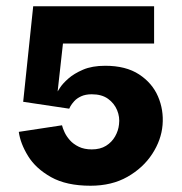

<svg xmlns="http://www.w3.org/2000/svg" viewBox="-20 -583 580 613"><path d="M269 10Q192 10 143 -17.5Q94 -45 69.5 -85Q45 -125 40 -162L178 -183Q180 -174 186 -161Q192 -148 203 -135.5Q214 -123 231.5 -114.5Q249 -106 273 -106Q300 -106 318.5 -117.5Q337 -129 347.5 -147.5Q358 -166 360 -186Q363 -209 354 -231Q345 -253 325 -267.5Q305 -282 273 -282Q253 -282 239 -275.5Q225 -269 217 -260Q209 -251 205 -244Q201 -237 201 -236L54 -258L86 -563H472V-444H181L164 -291Q164 -291 172 -303.5Q180 -316 198 -332Q216 -348 245 -360.5Q274 -373 316 -373Q382 -373 424 -345.5Q466 -318 484.5 -275Q503 -232 499 -184Q495 -136 466 -91.5Q437 -47 387 -18.5Q337 10 269 10Z"/></svg>

Font: Darker Grotesque Light Black
Style: Regular
Weight: 900
Version: Version 1.000;gftools[0.9.28]